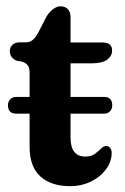

<svg xmlns="http://www.w3.org/2000/svg" viewBox="-20 -596 406 626"><path d="M6 -252.5Q6 -264.5 13.2 -272.2Q20.5 -280 33 -280H76.5V-357.5Q76.5 -375.5 70.5 -383Q64.5 -390.5 53.5 -394.5L33 -398.5Q12 -408.5 12 -429.5Q12 -442 20.8 -450Q29.5 -458 44 -458H67Q87 -458 103.5 -487.5L132.5 -543.5Q141 -557 153.2 -566.2Q165.5 -575.5 177 -575.5Q191.5 -575.5 200.8 -566.5Q210 -557.5 210 -540.5V-457.5H314Q345.5 -457.5 345.5 -431.5Q345.5 -413.5 329.5 -401.5Q313.5 -389.5 278 -389.5H210V-280H319Q346 -280 346 -252.5Q346 -241 338.8 -233.2Q331.5 -225.5 319 -225.5H210V-147Q210 -85.5 258.5 -85.5Q277 -85.5 289 -94.2Q301 -103 309.8 -111.8Q318.5 -120.5 327.5 -120Q335.5 -119.5 340.2 -112.2Q345 -105 344 -93Q342.5 -65.5 324 -41.8Q305.5 -18 275.5 -3.5Q245.5 11 209.5 11Q146.5 11 111.5 -20.8Q76.5 -52.5 76.5 -117.5V-225.5H33Q6 -225.5 6 -252.5Z"/></svg>

Font: Fraunces 72pt S100 SemiBold
Style: Regular
Weight: 600
Version: Version 1.000; ttfautohint (v1.8.3)